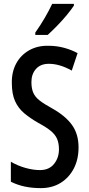

<svg xmlns="http://www.w3.org/2000/svg" viewBox="-20 -960 460 990"><path d="M385 -200Q385 -138 360.5 -91Q336 -44 292.5 -17Q249 10 190 10Q146 10 108 2Q70 -6 36 -23V-126Q72 -105 112 -94Q152 -83 186 -83Q233 -83 258.5 -114.5Q284 -146 284 -190Q284 -221 274.5 -243.5Q265 -266 242 -285Q219 -304 178 -326Q136 -350 105 -376Q74 -402 57.5 -439Q41 -476 41 -532Q40 -589 63.5 -632.5Q87 -676 130 -700.5Q173 -725 229 -724Q272 -724 310.5 -713.5Q349 -703 380 -686L350 -596Q288 -631 232 -631Q189 -631 165.5 -604.5Q142 -578 142 -537Q142 -504 151.5 -482Q161 -460 184 -442Q207 -424 249 -401Q317 -363 351 -316Q385 -269 385 -200ZM361 -931Q348 -911 324.5 -882.5Q301 -854 274 -826.5Q247 -799 226 -780H162V-792Q190 -832 211.5 -869Q233 -906 249 -940H361Z"/></svg>

Font: Noto Sans Thai ExtCond Med
Style: Regular
Weight: 500
Width: 2
Designer: Monotype Design Team
Foundry: Monotype Imaging Inc.
Version: Version 2.002; ttfautohint (v1.8.4.7-5d5b)